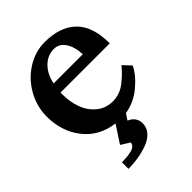

<svg xmlns="http://www.w3.org/2000/svg" viewBox="-198 -589 875 875"><g transform="rotate(-45 239.5 -151.5)"><path d="M159.2 83.5 213.9 0Q120.6 -12.2 67.4 -80.3Q14.2 -148.4 14.2 -243.7Q14.2 -309.1 46.9 -366.5Q79.6 -423.8 133.5 -457.3Q187.5 -490.7 247.6 -490.7Q346.2 -490.7 399.9 -438.7Q453.6 -386.7 453.6 -276.9H136.2V-265.1Q136.2 -217.8 150.6 -176.8Q165 -135.7 198 -107.7Q231 -79.6 276.9 -79.6Q299.3 -79.6 320.1 -86.9Q340.8 -94.2 359.6 -109.1Q378.4 -124 391.4 -136.7Q404.3 -149.4 421.4 -168.9L456.1 -131.3Q435.1 -88.4 387.7 -49.1Q340.3 -9.8 281.2 0Q276.9 5.9 270.8 15.4Q264.6 24.9 261.7 29.3Q302.2 46.4 302.2 86.9Q302.2 114.7 283.7 135.3Q265.1 155.8 235.1 166.7Q205.1 177.7 173.3 182.9Q141.6 188 109.4 188V146Q129.9 145.5 142.6 144.3Q155.3 143.1 170.7 139.4Q186 135.7 193.6 128.2Q201.2 120.6 201.2 109.4Q201.2 107.4 199.2 107.4Q198.2 107.4 197.8 107.9ZM143.6 -328.6H331.5Q329.6 -377.9 309.3 -408.4Q289.1 -439 254.9 -439Q213.9 -439 183.3 -408.2Q152.8 -377.4 143.6 -328.6Z"/></g></svg>

Font: Flanker
Style: Bold
Weight: 700
Designer: Flanker
Foundry: Flanker
Version: Version 2.021